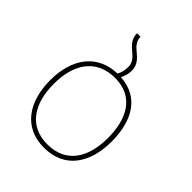

<svg xmlns="http://www.w3.org/2000/svg" viewBox="-216 -878 1007 1007"><g transform="rotate(45 287.0 -375.0)"><path d="M310 -537C321 -559 327 -579 327 -603C327 -645 299 -670 273 -691C252 -708 233 -729 233 -760H207C207 -718 232 -695 256 -675C278 -656 300 -637 300 -603C300 -580 296 -558 284 -538C142 -534 59 -429 59 -264C59 -107 134 10 286 10C443 10 515 -109 515 -264C515 -411 456 -529 310 -537ZM286 -15C151 -15 86 -117 86 -264C86 -420 160 -513 292 -513C433 -513 488 -402 488 -264C488 -119 426 -15 286 -15Z"/></g></svg>

Font: Noto Sans Georgian Thin
Style: Regular
Weight: 100
Designer: Monotype Design Team, Akaki Razmadze
Foundry: Google LLC
Version: Version 2.005